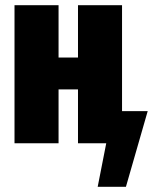

<svg xmlns="http://www.w3.org/2000/svg" viewBox="-20 -553 590 741"><path d="M550 -124 466 168H357L390 0H281V-208H206V0H36V-533H206V-331H281V-533H451V-124Z"/></svg>

Font: Fira Sans Compressed ExtraBold
Style: Regular
Weight: 800
Width: 1
Designer: bBox Type GmbH & Carrois Corporate GbR & Edenspiekermann AG
Foundry: bBox Type GmbH & Carrois Corporate GbR & Edenspiekermann AG
Version: Version 4.301